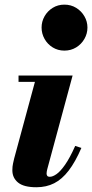

<svg xmlns="http://www.w3.org/2000/svg" viewBox="-20 -778 388 808"><path d="M133 10Q80 10 56 -9.8Q32 -29.5 32 -61.5Q32 -77.5 34.8 -89.8Q37.5 -102 39.5 -110.5L127 -433.5H58V-460H285.5L179 -66.5Q178 -62.5 177 -57.5Q176 -52.5 176 -48Q176 -41.5 179 -37.8Q182 -34 189.5 -34Q202 -34 218.2 -45.5Q234.5 -57 254.2 -85.2Q274 -113.5 296.5 -164L322.5 -155.5Q297 -96.5 269 -60Q241 -23.5 208 -6.8Q175 10 133 10ZM251 -565Q223.5 -565 201.8 -578.5Q180 -592 167.5 -614.2Q155 -636.5 155 -662Q155 -687.5 167.5 -709.5Q180 -731.5 201.8 -745Q223.5 -758.5 251 -758.5Q278.5 -758.5 300.5 -745Q322.5 -731.5 335.2 -709.5Q348 -687.5 348 -662Q348 -636.5 335.2 -614.2Q322.5 -592 300.5 -578.5Q278.5 -565 251 -565Z"/></svg>

Font: Bodoni Moda 9pt ExtraBold
Style: Italic
Weight: 800
Italic angle: -13°
Designer: Owen Earl
Foundry: indestructible type
Version: Version 2.004